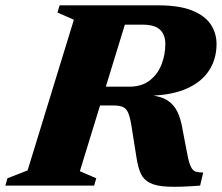

<svg xmlns="http://www.w3.org/2000/svg" viewBox="-54 -696 832 720"><path d="M431.5 -371Q477 -371 507 -394Q537 -417 551.5 -453.8Q566 -490.5 566 -531Q566 -566 545.8 -584.8Q525.5 -603.5 481 -603.5H265.5L323 -676H538.5Q618 -676 666 -656.8Q714 -637.5 736 -604.8Q758 -572 758 -531Q758 -475 730.2 -432Q702.5 -389 646.8 -364Q591 -339 505.5 -337V-339.5Q549.5 -335.5 574 -319.5Q598.5 -303.5 611.5 -276.2Q624.5 -249 630.5 -211L648 -120Q654.5 -85 662 -70.2Q669.5 -55.5 680.5 -52.2Q691.5 -49 708 -49L696.5 0Q621.5 6 576.5 4Q531.5 2 507.8 -10.2Q484 -22.5 473.8 -45.5Q463.5 -68.5 458 -104L440.5 -214.5Q435 -251.5 428 -269.8Q421 -288 408 -294.2Q395 -300.5 371 -300.5H200.5L187.5 -371ZM245.5 -54 307 -27.5 299 0H-34L-26 -27.5L49.5 -57L223 -622L161.5 -649L169.5 -676H436.5Z"/></svg>

Font: Newsreader 16pt 16pt ExtraBold
Style: Italic
Weight: 800
Italic angle: -17°
Version: Version 1.003